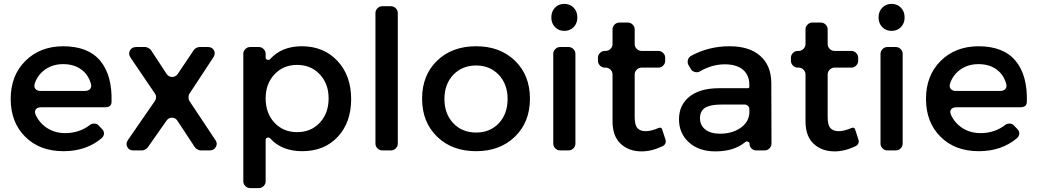

<svg xmlns="http://www.w3.org/2000/svg" viewBox="-20 -774 5338 988"><path d="M304 -536Q434 -536 496 -461Q558 -386 554 -250Q554 -222 520 -222H193Q172 -222 164 -211Q156 -200 164 -182Q185 -138 225 -113.5Q265 -89 316 -89Q389 -89 444 -132Q452 -138 465 -138Q478 -138 485 -131L505 -110Q516 -99 515 -85.5Q514 -72 502 -62Q423 4 307 4Q184 4 109.5 -70.5Q35 -145 35 -265Q35 -385 110 -460Q185 -535 304 -536ZM160 -348Q153 -329 161.5 -317.5Q170 -306 190 -306H416Q434 -306 443 -315.5Q452 -325 448 -342Q435 -390 397.5 -417Q360 -444 305 -444Q254 -444 215.5 -418.5Q177 -393 160 -348Z M837 -394Q848 -378 866 -378Q884 -378 895 -394L977 -516Q980 -522 989.5 -527Q999 -532 1006 -532H1050Q1072 -532 1081 -515Q1090 -498 1078 -479L955 -292Q950 -285 950 -273Q950 -261 955 -254L1088 -54Q1101 -36 1091 -18Q1081 0 1059 0H1012Q1005 0 995.5 -5.5Q986 -11 983 -16L894 -151Q884 -168 865.5 -168.5Q847 -169 836 -152L740 -15Q737 -10 727.5 -5Q718 0 712 0H666Q644 0 635 -17.5Q626 -35 638 -53L776 -253Q790 -274 777 -293L652 -477Q639 -496 648.5 -514Q658 -532 681 -532H728Q735 -532 744.5 -526.5Q754 -521 757 -516Z M1533 -536Q1646 -536 1716.5 -460.5Q1787 -385 1787 -264Q1787 -144 1718 -70Q1649 4 1535 4Q1430 4 1370 -62Q1365 -68 1356 -65.5Q1347 -63 1347 -55V159Q1347 173 1336.5 183.5Q1326 194 1312 194H1267Q1253 194 1242.5 183.5Q1232 173 1232 159V-497Q1232 -511 1242.5 -521.5Q1253 -532 1267 -532H1312Q1326 -532 1336.5 -521.5Q1347 -511 1347 -497V-477Q1347 -469 1356 -466.5Q1365 -464 1370 -470Q1430 -536 1533 -536ZM1671 -268Q1671 -343 1625.5 -391.5Q1580 -440 1509 -440Q1438 -440 1392.5 -391.5Q1347 -343 1347 -268Q1347 -191 1392.5 -142.5Q1438 -94 1509 -94Q1580 -94 1625.5 -142.5Q1671 -191 1671 -268Z M2027 -35Q2027 -21 2016.5 -10.5Q2006 0 1992 0H1947Q1933 0 1922.5 -10.5Q1912 -21 1912 -35V-707Q1912 -721 1922.5 -731.5Q1933 -742 1947 -742H1992Q2006 -742 2016.5 -731.5Q2027 -721 2027 -707Z M2430 -536Q2553 -536 2630 -461.5Q2707 -387 2707 -266Q2707 -146 2630 -71Q2553 4 2430 4Q2306 4 2229 -71Q2152 -146 2152 -266Q2152 -387 2229 -461.5Q2306 -536 2430 -536ZM2430 -437Q2358 -437 2312.5 -389Q2267 -341 2267 -265Q2267 -188 2312.5 -140Q2358 -92 2430 -92Q2502 -92 2547 -140Q2592 -188 2592 -265Q2592 -341 2546.5 -389Q2501 -437 2430 -437Z M2951 -684Q2951 -654 2932 -634.5Q2913 -615 2884 -615Q2855 -615 2836 -634.5Q2817 -654 2817 -684Q2817 -715 2836 -734.5Q2855 -754 2884 -754Q2913 -754 2932 -734.5Q2951 -715 2951 -684ZM2941 -35Q2941 -21 2930.5 -10.5Q2920 0 2906 0H2862Q2848 0 2837.5 -10.5Q2827 -21 2827 -35V-497Q2827 -511 2837.5 -521.5Q2848 -532 2862 -532H2906Q2920 -532 2930.5 -521.5Q2941 -511 2941 -497Z M3368 -115Q3384 -122 3388 -106L3404 -57Q3408 -46 3404 -36.5Q3400 -27 3390 -22Q3334 5 3281 5Q3216 5 3174 -34Q3132 -73 3132 -150V-391Q3132 -405 3121.5 -415.5Q3111 -426 3097 -426H3092Q3078 -426 3067.5 -436.5Q3057 -447 3057 -461V-477Q3057 -491 3067.5 -501.5Q3078 -512 3092 -512H3097Q3111 -512 3121.5 -522.5Q3132 -533 3132 -547V-623Q3132 -637 3142.5 -647.5Q3153 -658 3167 -658H3211Q3225 -658 3235.5 -647.5Q3246 -637 3246 -623V-547Q3246 -533 3256.5 -522.5Q3267 -512 3281 -512H3368Q3382 -512 3392.5 -501.5Q3403 -491 3403 -477V-461Q3403 -447 3392.5 -436.5Q3382 -426 3368 -426H3281Q3267 -426 3256.5 -415.5Q3246 -405 3246 -391V-171Q3246 -131 3260 -115Q3274 -99 3303 -99Q3330 -99 3368 -115Z M3870 0Q3857 0 3847 -10Q3837 -20 3837 -33V-35Q3837 -42 3828.5 -45Q3820 -48 3815 -43Q3758 5 3661 5Q3576 5 3525 -41.5Q3474 -88 3474 -160Q3474 -233 3527 -276Q3580 -319 3675 -320H3828Q3836 -320 3836 -328V-336Q3836 -387 3803.5 -415Q3771 -443 3709 -443Q3644 -443 3580 -406Q3570 -400 3556 -403.5Q3542 -407 3536 -417L3523 -439Q3516 -452 3520 -466Q3524 -480 3537 -487Q3627 -536 3734 -536Q3836 -536 3892 -486.5Q3948 -437 3949 -349L3950 -35Q3950 -21 3939.5 -10.5Q3929 0 3915 0ZM3685 -86Q3745 -86 3787 -113.5Q3829 -141 3835 -183L3836 -189V-212Q3836 -222 3829 -229Q3822 -236 3812 -236H3692Q3635 -236 3608.5 -219.5Q3582 -203 3582 -165Q3582 -129 3609.5 -107.5Q3637 -86 3685 -86Z M4361 -115Q4377 -122 4381 -106L4397 -57Q4401 -46 4397 -36.5Q4393 -27 4383 -22Q4327 5 4274 5Q4209 5 4167 -34Q4125 -73 4125 -150V-391Q4125 -405 4114.5 -415.5Q4104 -426 4090 -426H4085Q4071 -426 4060.5 -436.5Q4050 -447 4050 -461V-477Q4050 -491 4060.5 -501.5Q4071 -512 4085 -512H4090Q4104 -512 4114.5 -522.5Q4125 -533 4125 -547V-623Q4125 -637 4135.5 -647.5Q4146 -658 4160 -658H4204Q4218 -658 4228.5 -647.5Q4239 -637 4239 -623V-547Q4239 -533 4249.5 -522.5Q4260 -512 4274 -512H4361Q4375 -512 4385.5 -501.5Q4396 -491 4396 -477V-461Q4396 -447 4385.5 -436.5Q4375 -426 4361 -426H4274Q4260 -426 4249.5 -415.5Q4239 -405 4239 -391V-171Q4239 -131 4253 -115Q4267 -99 4296 -99Q4323 -99 4361 -115Z M4635 -684Q4635 -654 4616 -634.5Q4597 -615 4568 -615Q4539 -615 4520 -634.5Q4501 -654 4501 -684Q4501 -715 4520 -734.5Q4539 -754 4568 -754Q4597 -754 4616 -734.5Q4635 -715 4635 -684ZM4625 -35Q4625 -21 4614.5 -10.5Q4604 0 4590 0H4546Q4532 0 4521.5 -10.5Q4511 -21 4511 -35V-497Q4511 -511 4521.5 -521.5Q4532 -532 4546 -532H4590Q4604 -532 4614.5 -521.5Q4625 -511 4625 -497Z M5014 -536Q5144 -536 5206 -461Q5268 -386 5264 -250Q5264 -222 5230 -222H4903Q4882 -222 4874 -211Q4866 -200 4874 -182Q4895 -138 4935 -113.5Q4975 -89 5026 -89Q5099 -89 5154 -132Q5162 -138 5175 -138Q5188 -138 5195 -131L5215 -110Q5226 -99 5225 -85.5Q5224 -72 5212 -62Q5133 4 5017 4Q4894 4 4819.5 -70.5Q4745 -145 4745 -265Q4745 -385 4820 -460Q4895 -535 5014 -536ZM4870 -348Q4863 -329 4871.5 -317.5Q4880 -306 4900 -306H5126Q5144 -306 5153 -315.5Q5162 -325 5158 -342Q5145 -390 5107.5 -417Q5070 -444 5015 -444Q4964 -444 4925.5 -418.5Q4887 -393 4870 -348Z"/></svg>

Font: Trueno
Style: Round
Weight: 400
Designer: Julieta Ulanovsky, Jasper
Foundry: Julieta Ulanovsky, Cannot Into Space Fonts
Version: Version 3.001